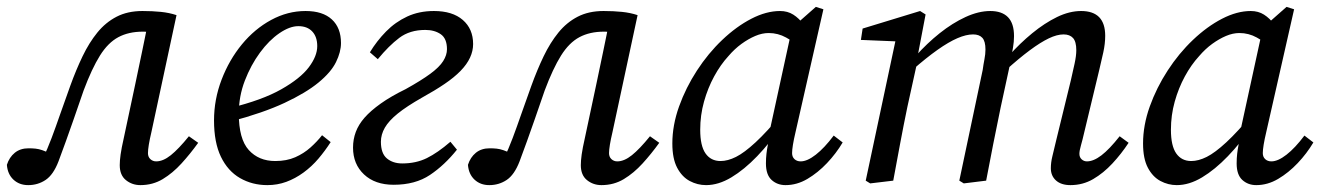

<svg xmlns="http://www.w3.org/2000/svg" viewBox="-27 -525 3844 558"><path d="M55 13Q29 13 12 -3Q-5 -19 -7 -46Q0 -68 16 -81Q32 -94 56 -94Q67 -94 76.5 -93Q86 -92 96 -88.5Q106 -85 116 -80L133 -73L117 -45L97 -63Q111 -92 123 -124Q135 -156 148 -193.5Q161 -231 177 -275Q194 -322 213 -361.5Q232 -401 256 -430.5Q280 -460 312 -476.5Q344 -493 387 -493Q416 -493 440.5 -490.5Q465 -488 486 -481L413 -141Q408 -120 405.5 -104.5Q403 -89 403 -80Q403 -69 410 -62.5Q417 -56 427 -56Q447 -56 469.5 -74Q492 -92 522 -129L549 -110Q526 -78 500.5 -50Q475 -22 446 -4.5Q417 13 381 13Q357 13 339 -1.5Q321 -16 321 -45Q321 -58 323.5 -76Q326 -94 333 -125L366 -280Q376 -328 386 -375.5Q396 -423 405 -470L447 -425Q430 -430 418.5 -431.5Q407 -433 388 -433Q347 -433 317 -417Q287 -401 263.5 -363.5Q240 -326 216 -262Q200 -215 187.5 -179.5Q175 -144 164.5 -114.5Q154 -85 143 -56Q128 -17 105.5 -2Q83 13 55 13Z M750 13Q706 13 670.5 -7.5Q635 -28 615 -69.5Q595 -111 595 -175Q595 -236 617 -293.5Q639 -351 676 -396Q713 -441 761 -467Q809 -493 861 -493Q911 -493 937.5 -468.5Q964 -444 964 -400Q964 -374 949.5 -344.5Q935 -315 898.5 -285Q862 -255 800 -226Q738 -197 644 -172L641 -211Q735 -234 790.5 -265.5Q846 -297 870.5 -329.5Q895 -362 895 -391Q895 -418 880.5 -433.5Q866 -449 840 -449Q815 -449 785 -428.5Q755 -408 728.5 -372Q702 -336 684.5 -290.5Q667 -245 667 -195Q667 -121 696 -89Q725 -57 773 -57Q806 -57 831 -68Q856 -79 875.5 -96.5Q895 -114 909 -132L934 -112Q918 -87 898.5 -64Q879 -41 855 -23.5Q831 -6 805 3.5Q779 13 750 13Z M1117 12Q1063 12 1031 -18Q999 -48 999 -96Q999 -120 1007 -141.5Q1015 -163 1032.5 -183Q1050 -203 1079.5 -224Q1109 -245 1152 -266Q1197 -291 1223.5 -310.5Q1250 -330 1261 -347.5Q1272 -365 1272 -382Q1272 -413 1254 -425.5Q1236 -438 1209 -438Q1164 -438 1133.5 -415Q1103 -392 1071 -353L1048 -373Q1068 -406 1095 -433.5Q1122 -461 1156.5 -477Q1191 -493 1234 -493Q1288 -493 1318 -467Q1348 -441 1348 -397Q1348 -377 1339 -357.5Q1330 -338 1311.5 -319Q1293 -300 1265 -281Q1237 -262 1199 -241Q1155 -216 1129 -195Q1103 -174 1091.5 -154Q1080 -134 1080 -113Q1080 -79 1097.5 -64.5Q1115 -50 1142 -50Q1182 -50 1213.5 -65.5Q1245 -81 1282 -113L1301 -90Q1265 -45 1222.5 -16.5Q1180 12 1117 12Z M1395 13Q1369 13 1352 -3Q1335 -19 1333 -46Q1340 -68 1356 -81Q1372 -94 1396 -94Q1407 -94 1416.5 -93Q1426 -92 1436 -88.5Q1446 -85 1456 -80L1473 -73L1457 -45L1437 -63Q1451 -92 1463 -124Q1475 -156 1488 -193.5Q1501 -231 1517 -275Q1534 -322 1553 -361.5Q1572 -401 1596 -430.5Q1620 -460 1652 -476.5Q1684 -493 1727 -493Q1756 -493 1780.5 -490.5Q1805 -488 1826 -481L1753 -141Q1748 -120 1745.5 -104.5Q1743 -89 1743 -80Q1743 -69 1750 -62.5Q1757 -56 1767 -56Q1787 -56 1809.5 -74Q1832 -92 1862 -129L1889 -110Q1866 -78 1840.5 -50Q1815 -22 1786 -4.5Q1757 13 1721 13Q1697 13 1679 -1.5Q1661 -16 1661 -45Q1661 -58 1663.5 -76Q1666 -94 1673 -125L1706 -280Q1716 -328 1726 -375.5Q1736 -423 1745 -470L1787 -425Q1770 -430 1758.5 -431.5Q1747 -433 1728 -433Q1687 -433 1657 -417Q1627 -401 1603.5 -363.5Q1580 -326 1556 -262Q1540 -215 1527.5 -179.5Q1515 -144 1504.5 -114.5Q1494 -85 1483 -56Q1468 -17 1445.5 -2Q1423 13 1395 13Z M2025 13Q2000 13 1977.5 1Q1955 -11 1941 -37.5Q1927 -64 1927 -108Q1927 -161 1946.5 -215.5Q1966 -270 1998.5 -320Q2031 -370 2072 -409Q2113 -448 2156.5 -470.5Q2200 -493 2240 -493Q2262 -493 2278.5 -482.5Q2295 -472 2308.5 -454Q2322 -436 2336 -412L2300 -386Q2281 -403 2257.5 -416Q2234 -429 2207 -429Q2188 -429 2168 -420.5Q2148 -412 2128 -397.5Q2108 -383 2090 -362Q2067 -337 2048.5 -303Q2030 -269 2019 -229.5Q2008 -190 2008 -148Q2008 -101 2023.5 -79Q2039 -57 2067 -57Q2088 -57 2112 -69Q2136 -81 2169 -111.5Q2202 -142 2246 -195L2255 -160H2245Q2211 -110 2173.5 -71Q2136 -32 2098.5 -9.5Q2061 13 2025 13ZM2256 13Q2232 13 2215.5 -2Q2199 -17 2199 -50Q2199 -65 2200.5 -78Q2202 -91 2204.5 -104Q2207 -117 2210 -132L2208 -136L2276 -448L2285 -453L2344 -505L2366 -498L2285 -141Q2280 -120 2277.5 -104.5Q2275 -89 2275 -80Q2275 -69 2282 -62.5Q2289 -56 2300 -56Q2319 -56 2344 -75.5Q2369 -95 2396 -131L2422 -111Q2403 -79 2376.5 -51Q2350 -23 2319.5 -5Q2289 13 2256 13Z M2502 8 2489 0 2579 -423 2596 -404 2475 -409 2480 -442 2647 -493 2663 -483 2639 -357 2641 -355 2610 -214Q2599 -161 2589 -107.5Q2579 -54 2569 0ZM2774 8 2761 0 2829 -322Q2831 -337 2834 -352.5Q2837 -368 2837 -381Q2837 -405 2828 -415Q2819 -425 2801 -425Q2781 -425 2755.5 -414Q2730 -403 2697.5 -380Q2665 -357 2625 -322V-362H2634Q2667 -399 2704 -428.5Q2741 -458 2779 -475.5Q2817 -493 2851 -493Q2885 -493 2902.5 -475Q2920 -457 2920 -420Q2920 -404 2917 -386.5Q2914 -369 2911 -353L2910 -346L2881 -212Q2870 -159 2859.5 -106Q2849 -53 2839 0ZM3084 13Q3057 13 3042 -0.5Q3027 -14 3027 -36Q3027 -53 3031.5 -71Q3036 -89 3043 -119L3085 -291Q3091 -317 3096 -340Q3101 -363 3101 -379Q3101 -404 3091.5 -414.5Q3082 -425 3064 -425Q3045 -425 3021 -413.5Q2997 -402 2966 -379Q2935 -356 2895 -320V-363H2905Q2937 -399 2973 -428.5Q3009 -458 3045 -475.5Q3081 -493 3115 -493Q3150 -493 3167.5 -475Q3185 -457 3185 -421Q3185 -398 3179.5 -373Q3174 -348 3168 -323L3124 -140Q3119 -118 3114.5 -102.5Q3110 -87 3110 -78Q3110 -68 3116.5 -62Q3123 -56 3132 -56Q3151 -56 3174 -73.5Q3197 -91 3227 -129L3253 -110Q3232 -78 3206 -50Q3180 -22 3150 -4.5Q3120 13 3084 13Z M3393 13Q3368 13 3345.5 1Q3323 -11 3309 -37.5Q3295 -64 3295 -108Q3295 -161 3314.5 -215.5Q3334 -270 3366.5 -320Q3399 -370 3440 -409Q3481 -448 3524.5 -470.5Q3568 -493 3608 -493Q3630 -493 3646.5 -482.5Q3663 -472 3676.5 -454Q3690 -436 3704 -412L3668 -386Q3649 -403 3625.5 -416Q3602 -429 3575 -429Q3556 -429 3536 -420.5Q3516 -412 3496 -397.5Q3476 -383 3458 -362Q3435 -337 3416.5 -303Q3398 -269 3387 -229.5Q3376 -190 3376 -148Q3376 -101 3391.5 -79Q3407 -57 3435 -57Q3456 -57 3480 -69Q3504 -81 3537 -111.5Q3570 -142 3614 -195L3623 -160H3613Q3579 -110 3541.5 -71Q3504 -32 3466.5 -9.5Q3429 13 3393 13ZM3624 13Q3600 13 3583.5 -2Q3567 -17 3567 -50Q3567 -65 3568.5 -78Q3570 -91 3572.5 -104Q3575 -117 3578 -132L3576 -136L3644 -448L3653 -453L3712 -505L3734 -498L3653 -141Q3648 -120 3645.5 -104.5Q3643 -89 3643 -80Q3643 -69 3650 -62.5Q3657 -56 3668 -56Q3687 -56 3712 -75.5Q3737 -95 3764 -131L3790 -111Q3771 -79 3744.5 -51Q3718 -23 3687.5 -5Q3657 13 3624 13Z"/></svg>

Font: Source Serif 4 18pt
Style: Italic
Weight: 400
Italic angle: -12°
Designer: Frank Grießhammer
Foundry: Adobe Systems Incorporated
Version: Version 4.004;hotconv 1.0.116;makeotfexe 2.5.65601